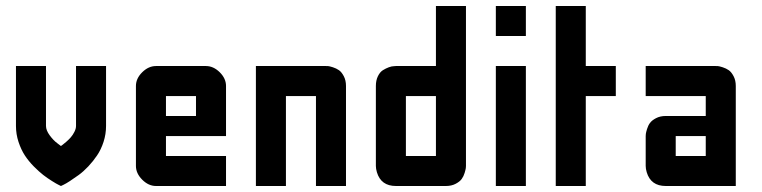

<svg xmlns="http://www.w3.org/2000/svg" viewBox="-20 -620 2539 640"><path d="M233.4 -200.2V-399.9H333.5V-200.2Q333.5 -172.9 325.2 -147.2Q316.9 -121.6 303.7 -102.1Q290.5 -82.5 274.4 -65.4Q258.3 -48.3 242.2 -36.6Q226.1 -24.9 212.9 -16.4Q199.7 -7.8 191.4 -3.9L183.1 0Q180.2 -1.5 174.6 -4.2Q168.9 -6.8 153.6 -16.4Q138.2 -25.9 124 -36.9Q109.9 -47.9 92.5 -65.4Q75.2 -83 62.7 -102.1Q50.3 -121.1 41.7 -147Q33.2 -172.9 33.2 -200.2V-399.9H133.3V-200.2Q133.3 -185.5 145.8 -168.7Q158.2 -151.9 170.9 -142.6L183.1 -133.3Q185.1 -134.8 188.5 -137.2Q191.9 -139.6 200.7 -147.2Q209.5 -154.8 216.1 -162.4Q222.7 -169.9 228 -180.4Q233.4 -190.9 233.4 -200.2Z M733.4 0H500Q475.1 0 454.1 -21Q433.1 -42 433.1 -66.9V-333.5Q433.1 -358.4 454.1 -379.2Q475.1 -399.9 500 -399.9H666.5Q691.4 -399.9 712.4 -379.2Q733.4 -358.4 733.4 -333.5V-166.5H533.2V-100.1H733.4ZM533.2 -233.4H633.3V-299.8H533.2Z M933.1 0H833V-399.9H1066.4Q1069.3 -399.9 1073.7 -399.7Q1078.1 -399.4 1089.6 -395.8Q1101.1 -392.1 1109.9 -386Q1118.7 -379.9 1126 -366Q1133.3 -352.1 1133.3 -333.5V0H1033.2V-299.8H933.1Z M1533.2 -66.9Q1533.2 -64 1532.7 -59.6Q1532.2 -55.2 1528.8 -43.7Q1525.4 -32.2 1519 -23.4Q1512.7 -14.6 1498.8 -7.3Q1484.9 0 1466.3 0H1299.8Q1250 0 1236.3 -45.9Q1232.9 -57.6 1232.9 -66.9V-333.5Q1232.9 -352.1 1239.7 -366Q1246.6 -379.9 1256.3 -386Q1266.1 -392.1 1276.1 -395.8Q1286.1 -399.4 1293 -399.4L1299.8 -399.9H1433.1V-600.1H1533.2ZM1433.1 -100.1V-299.8H1333V-100.1Z M1632.8 0V-399.9H1732.9V0ZM1632.8 -500V-600.1H1732.9V-500Z M1932.6 -600.1V-399.9H2032.7V-299.8H1932.6V0H1832.5V-600.1Z M2132.3 -399.9H2365.7Q2368.7 -399.9 2373 -399.7Q2377.4 -399.4 2388.9 -395.8Q2400.4 -392.1 2409.2 -386Q2418 -379.9 2425.3 -366Q2432.6 -352.1 2432.6 -333.5V0H2199.2Q2149.4 0 2135.7 -45.9Q2132.3 -57.6 2132.3 -66.9V-166.5Q2132.3 -169.4 2132.8 -173.8Q2133.3 -178.2 2136.7 -189.7Q2140.1 -201.2 2146.5 -210Q2152.8 -218.8 2166.7 -226.1Q2180.7 -233.4 2199.2 -233.4H2332.5V-299.8H2132.3ZM2332.5 -166.5H2232.4V-100.1H2332.5Z"/></svg>

Font: Malkor
Style: Bold
Weight: 700
Version: Version 1.3